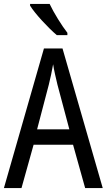

<svg xmlns="http://www.w3.org/2000/svg" viewBox="-20 -963 547 983"><path d="M234 -943H134V-934C159 -893 229 -818 271 -783H325V-795C296 -832 255 -898 234 -943ZM416 0H506L300 -715H205L0 0H90L152 -222H354ZM274 -530 335 -301H170L230 -530C238 -562 246 -600 252 -634C256 -605 267 -560 274 -530Z"/></svg>

Font: Noto Sans Georgian Condensed
Style: Regular
Weight: 400
Width: 3
Designer: Monotype Design Team, Akaki Razmadze
Foundry: Google LLC
Version: Version 2.005